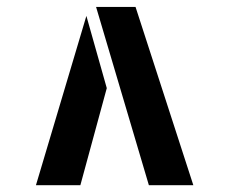

<svg xmlns="http://www.w3.org/2000/svg" viewBox="-20 -590 670 561"><path d="M415 -48.8 260.7 -569.8H376L544.9 -48.8ZM85 -48.8 232.4 -543.5 292 -332.5 214.8 -48.8Z"/></svg>

Font: Black Ops One
Style: Regular
Weight: 400
Designer: James Grieshaber, Eben Sorkin
Foundry: Sorkin Type Co.
Version: Version 1.004; ttfautohint (v1.8.4.7-5d5b)